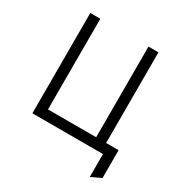

<svg xmlns="http://www.w3.org/2000/svg" viewBox="-194 -850 1109 1160"><g transform="rotate(30 360.5 -270.0)"><path d="M102 0V-700H172V-67.5H508V-700H577.5V-67.5H664.5V127L594.5 159.5V0Z"/></g></svg>

Font: Overpass Light
Style: Regular
Weight: 300
Designer: Delve Withrington, Dave Bailey, Thomas Jockin
Foundry: Delve Fonts LLC
Version: Version 4.000; ttfautohint (v1.8.3)